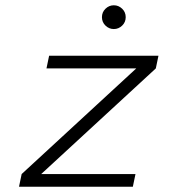

<svg xmlns="http://www.w3.org/2000/svg" viewBox="-20 -707 672 727"><path d="M52 0 62 -48 496 -448H156L166 -496H580L570 -448L136 -48H493L483 0ZM411 -597Q393 -597 379.5 -610Q366 -623 366 -642Q366 -661 379.5 -674Q393 -687 411 -687Q429 -687 442.5 -674Q456 -661 456 -642Q456 -623 442.5 -610Q429 -597 411 -597Z"/></svg>

Font: Atkinson Hyperlegible Mono ExtraLight
Style: Italic
Weight: 200
Italic angle: -12°
Monospace: yes
Designer: Elliott Scott, Megan Eiswerth, Linus Boman, Theodore Petrosky, Letters from Sweden
Foundry: Applied Design Works, Letters from Sweden
Version: Version 2.001